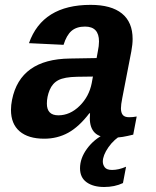

<svg xmlns="http://www.w3.org/2000/svg" viewBox="-20 -558 640 786"><path d="M161.1 9.8Q95.7 9.8 60.3 -20.5Q24.9 -50.8 24.9 -108.4Q24.9 -127.4 29.3 -149.4Q62.5 -315.9 266.1 -318.4L375.5 -320.3L380.4 -347.2Q385.3 -370.6 385.3 -388.2Q385.3 -449.2 328.1 -449.2Q293.5 -449.2 272.9 -431.6Q252.4 -414.1 240.2 -374.5L98.6 -381.3Q153.8 -538.1 351.1 -538.1Q435.5 -538.1 479.2 -502.7Q522.9 -467.3 522.9 -398.4Q522.9 -376 517.6 -347.7L480.5 -156.2Q475.1 -129.4 475.1 -114.7Q475.1 -96.7 482.7 -87.4Q490.2 -78.1 508.8 -78.1Q524.4 -78.1 539.6 -81.1L525.4 -6.8Q512.7 -3.9 502.4 -1.5Q492.2 1 482.2 2.4Q472.2 3.9 460.9 4.9Q449.7 5.9 435.1 5.9Q388.7 5.9 368.2 -14.4Q347.7 -34.7 347.7 -74.2L348.6 -94.2H345.7Q303.7 -39.1 259.3 -14.6Q214.8 9.8 161.1 9.8ZM360.4 -244.6 294.9 -243.7Q243.7 -242.7 219.2 -230Q194.8 -217.3 183.3 -189.7Q171.9 -162.1 171.9 -133.8Q171.9 -85.9 218.8 -85.9Q266.6 -85.9 305.7 -124.3Q344.7 -162.6 355.5 -217.8ZM406.2 207.5Q361.8 207.5 334.7 188.2Q307.6 168.9 307.6 130.9Q307.6 89.8 336.2 50.8Q364.7 11.7 410.2 -10.3H484.9Q446.3 12.2 423.6 45.2Q400.9 78.1 400.9 103.5Q400.9 116.2 408.9 127Q417 137.7 439 137.7Q465.8 137.7 496.1 124.5L483.4 191.4Q449.7 207.5 406.2 207.5Z"/></svg>

Font: Liberation Mono
Style: Bold Italic
Weight: 700
Italic angle: -12°
Monospace: yes
Designer: Steve Matteson
Foundry: Ascender Corporation
Version: Version 2.1.5